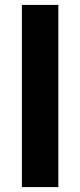

<svg xmlns="http://www.w3.org/2000/svg" viewBox="-20 -760 326 780"><path d="M69 0V-740H217V0Z"/></svg>

Font: IBM Plex Sans
Style: Regular
Weight: 400
Designer: Mike Abbink, Paul van der Laan, Pieter van Rosmalen
Foundry: Bold Monday
Version: Version 3.201